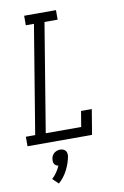

<svg xmlns="http://www.w3.org/2000/svg" viewBox="-104 -794 708 1093"><g transform="rotate(-10 250.0 -247.5)"><path d="M6 0V-55H60L163 -680H116V-735H300V-680H224L121 -55H326L341 -145H403L379 0ZM145 240 112 208Q128 193 140 175.5Q152 158 160 139Q152 138 146 134Q140 130 136.5 124Q133 118 132.5 110.5Q132 103 133 96Q134 87 138.5 78Q143 69 150.5 63Q158 57 167 54Q176 51 185 51Q194 51 202 54Q210 57 215.5 63Q221 69 222.5 78Q224 87 223 96Q216 135 196.5 173.5Q177 212 145 240Z"/></g></svg>

Font: Iosevka Curly Slab Light
Style: Italic
Weight: 300
Italic angle: -9°
Monospace: yes
Designer: Belleve Invis
Foundry: Belleve Invis
Version: Version 22.1.2; ttfautohint (v1.8.4)